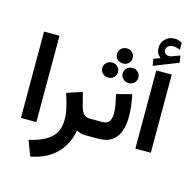

<svg xmlns="http://www.w3.org/2000/svg" viewBox="-154 -1043 1470 1464"><g transform="rotate(15 581.0 -311.0)"><path d="M190.4 -682.1V-0.5H68.4V-682.1Z M583 0Q559.1 0 539.3 -5.4Q519.5 -10.7 506.3 -19Q488.8 89.8 415.5 165.3Q342.3 240.7 212.9 265.6L168 145.5Q276.4 122.1 335.2 71.8Q394 21.5 394 -75.7Q394 -119.6 381.1 -173.1Q368.2 -226.6 352.1 -274.4L473.1 -314.5L501.5 -205.6Q509.8 -172.4 527.3 -151.9Q544.9 -131.3 577.6 -131.3H596.7V0Z M649.4 -662.1Q649.4 -687.5 667.7 -704.8Q686 -722.2 711.9 -722.2Q737.8 -722.2 755.6 -704.8Q773.4 -687.5 773.4 -662.1Q773.4 -636.7 755.6 -619.6Q737.8 -602.5 711.9 -602.5Q686 -602.5 667.7 -619.9Q649.4 -637.2 649.4 -662.1ZM730 -529.3Q730 -554.7 748.3 -571.8Q766.6 -588.9 792.5 -588.9Q818.4 -588.9 836.2 -571.8Q854 -554.7 854 -529.3Q854 -503.9 836.2 -486.8Q818.4 -469.7 792.5 -469.7Q766.6 -469.7 748.3 -486.8Q730 -503.9 730 -529.3ZM568.8 -529.3Q568.8 -554.7 587.2 -571.8Q605.5 -588.9 631.3 -588.9Q657.2 -588.9 675 -571.8Q692.9 -554.7 692.9 -529.3Q692.9 -503.9 675 -486.8Q657.2 -469.7 631.3 -469.7Q605.5 -469.7 587.2 -486.8Q568.8 -503.9 568.8 -529.3ZM676.8 0H576.7V-131.3H676.8Q716.3 -131.3 730.7 -155.3Q745.1 -179.2 745.1 -216.3Q745.1 -249.5 737.8 -288.3Q730.5 -327.1 722.2 -364.3L841.8 -395Q851.1 -350.6 856.4 -306.9Q861.8 -263.2 861.8 -223.6Q861.8 -159.7 844.7 -109.1Q827.6 -58.6 787.1 -29.3Q746.6 0 676.8 0Z M978.5 -716.8Q961.9 -730.5 952.6 -746.3Q943.4 -762.2 943.4 -789.1Q943.4 -832.5 973.4 -860.4Q1003.4 -888.2 1042 -888.2Q1062 -888.2 1075.9 -883.8Q1089.8 -879.4 1104.5 -871.1L1105 -814.9Q1077.1 -829.1 1048.8 -829.1Q1029.3 -829.1 1012.5 -817.4Q995.6 -805.7 995.6 -782.7Q996.1 -769 1008.8 -757.3Q1021.5 -745.6 1047.4 -749Q1048.3 -749 1051.3 -750L1120.6 -775.4L1128.4 -720.2L935.5 -644L927.2 -697.3ZM1093.8 -617.7V-0.5H971.7V-617.7Z"/></g></svg>

Font: Vazirmatn RD UI
Style: Bold
Weight: 700
Designer: Saber Rastikerdar
Foundry: Saber Rastikerdar
Version: Version 33.003